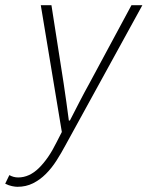

<svg xmlns="http://www.w3.org/2000/svg" viewBox="-98 -500 568 739"><path d="M-31 219Q-39 219 -51.5 216.5Q-64 214 -78 207L-62 174Q-46 183 -28 183Q15 183 52 146.5Q89 110 119 49L140 8L59 -480H100L147 -179Q152 -144 157.5 -106.5Q163 -69 167 -36H171Q189 -71 207.5 -107Q226 -143 246 -179L408 -480H450L154 59Q138 89 119.5 118Q101 147 78.5 169.5Q56 192 29 205.5Q2 219 -31 219Z"/></svg>

Font: TypoPRO Source Sans Pro
Style: Italic
Weight: 300
Italic angle: -11°
Designer: Paul D. Hunt
Foundry: Adobe Systems Incorporated
Version: Version 1.075;PS 2.000;hotconv 1.0.86;makeotf.lib2.5.63406